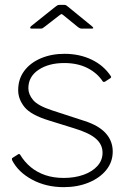

<svg xmlns="http://www.w3.org/2000/svg" viewBox="-20 -762 541 792"><path d="M404 -426Q381 -461 340.5 -481.5Q300 -502 245 -502Q181 -502 139 -474Q97 -446 97 -398Q97 -373 116.5 -349.5Q136 -326 194 -307L329 -263Q388 -244 416.5 -212Q445 -180 445 -137Q445 -94 418.5 -61Q392 -28 346 -9Q300 10 243 10Q170 10 112.5 -21Q55 -52 30 -101Q29 -104 29 -106.5Q29 -109 32 -111L54 -125Q56 -127 59 -126.5Q62 -126 63 -124Q81 -94 107 -72.5Q133 -51 167 -39.5Q201 -28 243 -28Q288 -28 324.5 -41Q361 -54 382 -77.5Q403 -101 403 -132Q403 -166 375.5 -190Q348 -214 285 -233L182 -265Q107 -288 81 -320.5Q55 -353 55 -390Q55 -436 80 -469.5Q105 -503 148.5 -521.5Q192 -540 246 -540Q308 -540 358 -516Q408 -492 437 -448Q439 -445 438.5 -443.5Q438 -442 436 -440L413 -425Q411 -424 408.5 -424Q406 -424 404 -426ZM302 -650 243 -698Q236 -704 234 -704Q232 -704 224 -698L162 -650Q157 -646 154.5 -645Q152 -644 147 -644H110Q105 -644 104.5 -647Q104 -650 108 -654L207 -733Q212 -737 216 -739.5Q220 -742 227 -742H245Q251 -742 254.5 -739Q258 -736 261 -734L359 -654Q371 -644 358 -644H317Q313 -644 309.5 -645.5Q306 -647 302 -650Z"/></svg>

Font: Libre Franklin Thin Thin
Style: Regular
Weight: 250
Version: Version 3.000